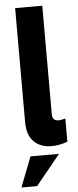

<svg xmlns="http://www.w3.org/2000/svg" viewBox="-60 -729 392 965"><g transform="rotate(-5 135.5 -246.5)"><path d="M55 -122V-697H192V-149Q192 -116 224 -116Q234 -116 258 -122V-5Q217 10 177 10Q122 10 88.5 -23Q55 -56 55 -122ZM67 52H211L87 204H8Z"/></g></svg>

Font: Hanken Grotesk ExtraBold
Style: Regular
Weight: 800
Designer: Alfredo Marco Pradil
Foundry: Hanken Design Co.
Version: Version 3.014